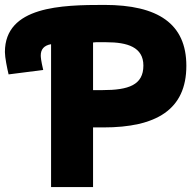

<svg xmlns="http://www.w3.org/2000/svg" viewBox="-24 -741 794 782"><path d="M401 -721C620 -721 735 -644 735 -473C735 -294 612 -222 397 -222H355V21H184V-561C155 -556 142 -540 142 -515C142 -509 143 -494 152 -456L11 -438C5 -463 -4 -507 -4 -529C-4 -716 228 -721 401 -721ZM409 -569C390 -569 369 -570 355 -568V-374H394C500 -374 560 -395 560 -474C560 -549 495 -569 409 -569Z"/></svg>

Font: Repo ExtraBold
Style: Bold
Weight: 700
Designer: Stefan Peev
Foundry: Context Ltd
Version: Version 1.502